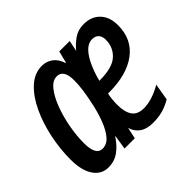

<svg xmlns="http://www.w3.org/2000/svg" viewBox="-133 -721 903 903"><g transform="rotate(-45 318.5 -270.0)"><path d="M123 9.8Q76.2 9.8 49.1 -30.3Q22 -70.3 22 -143.6Q22 -212.4 36.9 -283.9Q51.8 -355.5 80.1 -415.8Q108.4 -476.1 148.4 -513.2Q188.5 -550.3 238.3 -550.3Q268.1 -550.3 291.7 -533.2Q315.4 -516.1 326.7 -480.5H329.1L344.2 -540H413.6L402.3 -485.8Q422.9 -511.2 450.4 -530.5Q478 -549.8 515.6 -549.8Q566.9 -549.8 596.9 -518.3Q627 -486.8 627 -431.6Q627 -338.9 559.1 -288.3Q491.2 -237.8 374 -237.8H366.2Q362.8 -221.2 361.1 -203.9Q359.4 -186.5 359.4 -169.9Q359.4 -121.6 377.2 -95.5Q395 -69.3 437.5 -69.3Q490.7 -69.3 556.2 -106.9L542 -23.4Q511.2 -5.4 482.7 2.2Q454.1 9.8 418.9 9.8Q377.9 9.8 352.8 -7.8Q327.6 -25.4 318.8 -56.6L306.6 0H238.3L249.5 -71.3H247.6Q222.7 -33.2 192.4 -11.7Q162.1 9.8 123 9.8ZM379.9 -309.1H383.3Q467.3 -309.1 502.7 -341.8Q538.1 -374.5 538.1 -424.3Q538.1 -446.3 526.9 -459Q515.6 -471.7 493.7 -471.7Q467.8 -471.7 446.3 -449.5Q424.8 -427.2 408 -390.1Q391.1 -353 379.9 -309.1ZM165 -72.3Q194.3 -72.3 215.6 -97.4Q236.8 -122.6 252 -161.9Q267.1 -201.2 276.9 -243.7Q287.6 -291 292.7 -327.1Q297.9 -363.3 297.9 -393.6Q297.9 -465.8 252.9 -465.8Q225.1 -465.8 201.2 -436Q177.2 -406.2 159.2 -358.6Q141.1 -311 131.1 -256.6Q121.1 -202.1 121.1 -152.8Q121.1 -72.3 165 -72.3Z"/></g></svg>

Font: Open Sans Condensed SemiBold
Style: Italic
Weight: 600
Width: 3
Italic angle: -12°
Designer: Monotype Design Team
Foundry: Monotype Imaging Inc.
Version: Version 3.000; ttfautohint (v1.8.4)